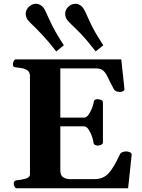

<svg xmlns="http://www.w3.org/2000/svg" viewBox="-20 -1012 761 1032"><path d="M53.7 -24.9Q53.7 -41 69.8 -43Q93.3 -44.9 117.2 -51.5Q141.1 -58.1 141.1 -74.2V-602.5Q141.1 -623.5 128.7 -632.8Q116.2 -642.1 99.1 -645.3Q82 -648.4 66.9 -649.9Q56.6 -650.9 53 -654.1Q49.3 -657.2 49.3 -668Q49.3 -673.3 53.5 -683.1Q57.6 -692.9 65.9 -692.9H631.8L648.9 -534.2Q649.9 -525.9 640.9 -521.7Q631.8 -517.6 626.5 -517.6Q618.7 -517.6 607.9 -520.3Q597.2 -522.9 591.3 -533.7Q571.8 -570.3 560.3 -595Q548.8 -619.6 535.2 -632.1Q521.5 -644.5 495.1 -644.5H304.2V-379.9H434.6Q447.3 -381.8 458 -398.4Q468.8 -415 475.8 -434.3Q482.9 -453.6 483.9 -463.4Q484.9 -473.1 491.7 -476.1Q498.5 -479 506.3 -479Q511.7 -479 522.5 -474.9Q533.2 -470.7 533.2 -462.4V-246.1Q533.2 -237.8 522.5 -233.6Q511.7 -229.5 506.3 -229.5Q498.5 -229.5 491 -232.9Q483.4 -236.3 482.4 -245.6Q481.9 -256.3 474.9 -277.1Q467.8 -297.9 456.5 -315.4Q445.3 -333 431.6 -333H304.2V-96.2Q304.2 -69.3 318.4 -60.1Q332.5 -50.8 348.6 -49.3H489.7Q533.7 -49.3 562.3 -79.1Q590.8 -108.9 624.5 -182.1Q628.4 -190.9 639.2 -194.6Q649.9 -198.2 657.7 -198.2Q667 -198.2 677 -194.1Q687 -189.9 688 -181.6L668.5 0H70.3Q62 0 57.9 -9.8Q53.7 -19.5 53.7 -24.9ZM282.2 -735.4Q242.7 -787.1 210.2 -821.5Q177.7 -856 156.7 -876Q135.7 -896 129.4 -904.3Q124.5 -911.1 121.3 -919.7Q118.2 -928.2 118.2 -937.5Q118.2 -948.7 123.3 -959.7Q128.4 -970.7 139.6 -979.5Q155.3 -991.7 172.9 -991.7Q185.5 -991.7 196 -985.8Q206.5 -980 213.4 -971.2Q222.7 -958.5 247.1 -902.8Q271.5 -847.2 323.2 -768.6ZM494.1 -735.4Q434.6 -813 392.8 -852.3Q351.1 -891.6 341.3 -904.3Q336.4 -911.1 333.3 -919.9Q330.1 -928.7 330.1 -938Q330.1 -949.2 335.2 -960Q340.3 -970.7 351.6 -979.5Q367.2 -991.7 384.8 -991.7Q397.5 -991.7 408 -985.8Q418.5 -980 425.3 -971.2Q435.1 -959 459.2 -903.1Q483.4 -847.2 535.2 -768.6Z"/></svg>

Font: Gelasio
Style: Bold
Weight: 700
Designer: Eben Sorkin
Foundry: Eben Sorkin
Version: Version 1.008